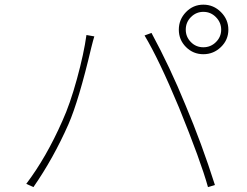

<svg xmlns="http://www.w3.org/2000/svg" viewBox="-20 -800 1040 810"><path d="M763.7 -674.8Q763.7 -644.5 785.2 -622.6Q806.6 -600.6 837.9 -600.6Q869.1 -600.6 891.1 -622.6Q913.1 -644.5 913.1 -674.8Q913.1 -705.1 891.1 -727.5Q869.1 -750 837.9 -750Q807.6 -750 785.6 -728Q763.7 -706.1 763.7 -674.8ZM764.6 -601.6Q734.4 -631.8 734.4 -674.8Q734.4 -717.8 764.6 -749Q794.9 -780.3 837.9 -780.3Q880.9 -780.3 912.1 -749Q943.4 -717.8 943.4 -674.8Q943.4 -631.8 912.1 -601.6Q880.9 -571.3 837.9 -571.3Q794.9 -571.3 764.6 -601.6ZM243.2 -290Q275.4 -360.4 304.7 -467.3Q334 -574.2 344.7 -652.3L377.9 -646.5Q373 -630.9 365.2 -599.6Q312.5 -376 268.6 -275.4Q205.1 -131.8 121.1 -10.7L90.8 -24.4Q175.8 -136.7 243.2 -290ZM735.4 -345.7Q650.4 -549.8 589.8 -650.4L619.1 -661.1Q697.3 -516.6 762.7 -356.4Q831.1 -194.3 886.7 -19.5L857.4 -10.7Q827.1 -120.1 735.4 -345.7Z"/></svg>

Font: Gen Shin Gothic Monospace ExtraLight
Style: Regular
Weight: 200
Designer: [Source Han Sans]
Ryoko NISHIZUKA  (kana & ideographs); Paul D. Hunt (Latin, Greek & Cyrillic); Wenlong ZHANG  (bopomofo
Version: Version 1.002.20150607